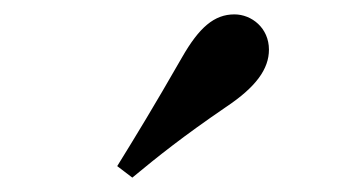

<svg xmlns="http://www.w3.org/2000/svg" viewBox="-20 -875 487 267"><path d="M143 -644 164 -628C199 -657 234 -685 294 -726C336 -754 354 -779 354 -806C354 -836 330 -855 306 -855C278 -855 257 -837 233 -795C194 -727 169 -686 143 -644Z"/></svg>

Font: Noto Serif CJK KR
Style: Bold
Weight: 700
Designer: Ryoko NISHIZUKA 西塚涼子 (kana & ideographs); Frank Grießhammer (Latin, Greek & Cyrillic); Wenlong ZHANG 张文龙 (bopomofo); San
Foundry: Adobe
Version: Version 2.001;hotconv 1.1.0;makeotfexe 2.6.0